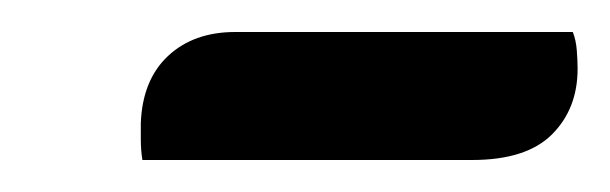

<svg xmlns="http://www.w3.org/2000/svg" viewBox="-20 -712 381 120"><path d="M69 -612Q68 -618 68 -625Q68 -632 68 -635Q69 -662 85 -677Q101 -692 127 -692H338Q340 -687 340.5 -680.5Q341 -674 341 -669Q341 -644 325 -628Q309 -612 275 -612Z"/></svg>

Font: Sansita Swashed Light Light
Style: Regular
Weight: 300
Version: Version 1.003